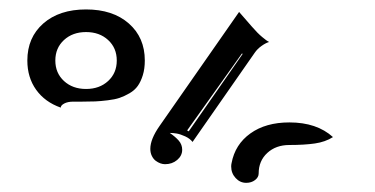

<svg xmlns="http://www.w3.org/2000/svg" viewBox="-20 -497 811 415"><path d="M39.1 -366.2Q39.1 -416 73.6 -446.3Q108.2 -476.6 166 -476.6Q223.9 -476.6 258.4 -446.3Q293 -416 293 -366.2Q293 -348.4 288.7 -334.5Q284.4 -320.6 277.8 -311.3Q271.2 -302 260.1 -295.5Q249 -289.1 238.6 -285.5Q228.3 -282 212.8 -280.2Q197.3 -278.3 185.8 -277.8Q174.3 -277.3 157 -277.3Q153.8 -277.3 147.7 -277.3Q141.6 -277.3 138.4 -277.3Q126.5 -277.3 118.9 -273.3Q111.3 -269.3 111.3 -264.4Q77.1 -276.4 58.1 -303Q39.1 -329.6 39.1 -366.2ZM118.3 -410.5Q99.6 -393.3 99.6 -366.2Q99.6 -339.1 118.3 -321.9Q137 -304.7 166 -304.7Q195.1 -304.7 213.7 -321.9Q232.4 -339.1 232.4 -366.2Q232.4 -393.3 213.7 -410.5Q195.1 -427.7 166 -427.7Q137 -427.7 118.3 -410.5ZM304.9 -175.3Q304.9 -196.3 325 -224.9L496.8 -471.2L524.4 -439.5Q536.6 -425.3 546.8 -416.9Q556.9 -408.4 561.5 -406.2Q554.2 -404.1 545.3 -397.7Q536.4 -391.4 530.8 -383.3L396.2 -190.2Q390.6 -197.5 380.2 -202.3Q369.9 -207 361.8 -208.4Q353.8 -209.7 346.9 -209.7Q359.1 -201.4 366.5 -192.9Q373.8 -184.3 373.8 -173.3Q373.8 -160.4 362.9 -151.2Q352.1 -142.1 336.7 -142.1Q332 -142.1 326.8 -143.9Q321.5 -145.8 316.5 -149.5Q311.5 -153.3 308.2 -160Q304.9 -166.7 304.9 -175.3ZM384.5 -215.1 387.9 -213.1 504.6 -380.6 502.9 -381.3ZM479.7 -137.2Q479.7 -140.9 480.5 -144.3Q488 -184.8 521.2 -208.6Q554.4 -232.4 605.5 -232.4Q664.8 -232.4 699.7 -200.7Q683.3 -190.2 660.6 -186.9Q637.9 -183.6 605.5 -183.6Q576.4 -183.6 557.7 -166.4Q539.1 -149.2 539.1 -122.1Q539.1 -113.8 531.2 -107.8Q523.4 -101.8 512.2 -101.8Q498.8 -101.8 489.3 -112.2Q479.7 -122.6 479.7 -137.2Z"/></svg>

Font: AgreloyInT3
Style: Medium
Weight: 400
Designer: gluk
Foundry: gluk
Version: Version 0.27